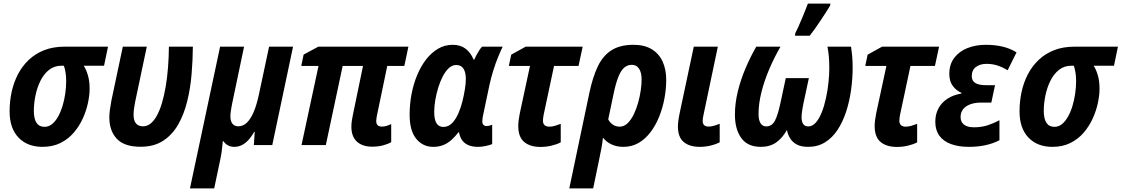

<svg xmlns="http://www.w3.org/2000/svg" viewBox="-20 -804 6215 1064"><path d="M215.3 9.8Q131.8 9.8 82.5 -41.7Q33.2 -93.3 33.2 -187.5Q33.2 -241.7 44.4 -293.9Q55.7 -346.2 79.1 -391.6Q102.5 -437 138.9 -471.7Q175.3 -506.3 224.9 -525.9Q274.4 -545.4 338.4 -545.4H578.6L556.6 -439.9H443.8Q457.5 -419.4 467 -387.2Q476.6 -355 476.6 -312Q476.6 -276.9 467.5 -233.9Q458.5 -190.9 439.2 -148.2Q419.9 -105.5 389.4 -69.6Q358.9 -33.7 315.7 -12Q272.5 9.8 215.3 9.8ZM226.6 -101.1Q249.5 -101.1 268.3 -116.2Q287.1 -131.3 301.8 -157.5Q316.4 -183.6 326.4 -216.3Q336.4 -249 341.6 -284.9Q346.7 -320.8 346.7 -354.5Q346.7 -381.3 343.3 -402.3Q339.8 -423.3 334 -439.9H321.3Q280.8 -439.9 251.7 -416.7Q222.7 -393.6 204.1 -356Q185.5 -318.4 176.5 -274.2Q167.5 -230 167.5 -188.5Q167.5 -146.5 182.1 -123.8Q196.8 -101.1 226.6 -101.1Z M758.8 9.3Q668.9 9.3 627.4 -34.9Q585.9 -79.1 585.9 -153.8Q585.9 -174.3 589.4 -198.5Q592.8 -222.7 597.7 -248.5L660.6 -545.4H793.5L728.5 -237.3Q724.6 -218.3 722.4 -200.4Q720.2 -182.6 720.2 -168.5Q720.2 -135.7 733.6 -119.9Q747.1 -104 772.5 -104Q795.9 -104 815.4 -120.1Q835 -136.2 850.6 -165.5Q866.2 -194.8 878.2 -235.4Q890.1 -275.9 898.4 -325.2Q906.7 -374.5 911.1 -430.2Q915.5 -485.8 916 -545.4H1048.8Q1048.3 -471.2 1041.7 -393.1Q1035.2 -314.9 1017.6 -243.2Q1000 -171.4 967.8 -114.5Q935.5 -57.6 884.5 -24.2Q833.5 9.3 758.8 9.3Z M1032.7 240.2 1199.7 -545.4H1332.5L1265.6 -226.1Q1261.7 -206.5 1259.3 -189.5Q1256.8 -172.4 1256.8 -159.2Q1256.8 -132.3 1268.3 -118.2Q1279.8 -104 1300.3 -104Q1327.6 -104 1349.1 -125.2Q1370.6 -146.5 1387.2 -186.8Q1403.8 -227.1 1415.5 -283.7L1471.2 -545.4H1604L1488.8 0H1386.7L1391.6 -72.8H1388.2Q1372.6 -44.9 1355.2 -26.6Q1337.9 -8.3 1318.8 0.7Q1299.8 9.8 1278.3 9.8Q1257.8 9.8 1242.4 1Q1227.1 -7.8 1218.3 -21.5H1214.8Q1213.4 -7.8 1211.7 8.3Q1210 24.4 1207.8 41Q1205.6 57.6 1202.1 73.2L1167 240.2Z M2042.5 8.8Q1987.8 8.8 1957.5 -19.5Q1927.2 -47.9 1927.2 -102.1Q1927.2 -117.2 1929.7 -134.5Q1932.1 -151.9 1936 -169.4L1991.7 -438.5H1878.9L1785.6 0H1650.9L1745.1 -438.5H1649.4L1662.6 -501.5L1744.1 -545.4H2243.2L2220.7 -438.5H2126L2068.8 -163.6Q2067.4 -155.8 2066.2 -148.2Q2064.9 -140.6 2064.9 -133.3Q2064.9 -117.7 2072.8 -110.1Q2080.6 -102.5 2095.7 -102.5Q2109.4 -102.5 2122.6 -106.4Q2135.7 -110.4 2147.9 -116.7V-16.1Q2127.9 -4.9 2101.3 2Q2074.7 8.8 2042.5 8.8Z M2380.9 9.8Q2322.8 9.8 2286.4 -35.2Q2250 -80.1 2250 -168Q2250 -226.6 2260.7 -282.7Q2271.5 -338.9 2292 -388.2Q2312.5 -437.5 2341.8 -475.1Q2371.1 -512.7 2408 -534.2Q2444.8 -555.7 2488.3 -555.7Q2531.7 -555.7 2560.3 -533.9Q2588.9 -512.2 2604.5 -473.6H2607.9Q2613.8 -486.3 2620.8 -499.5Q2627.9 -512.7 2635.7 -524.9Q2643.6 -537.1 2651.4 -545.4H2765.6Q2753.4 -520 2739.7 -486.6Q2726.1 -453.1 2713.9 -414.1Q2701.7 -375 2692.4 -333L2658.2 -170.4Q2655.8 -160.2 2654.3 -150.1Q2652.8 -140.1 2652.8 -132.8Q2652.8 -117.7 2659.4 -111.6Q2666 -105.5 2677.2 -105.5Q2683.6 -105.5 2691.9 -107.4Q2700.2 -109.4 2707.5 -112.8V-5.4Q2693.8 0 2672.1 4.9Q2650.4 9.8 2629.9 9.8Q2594.2 9.8 2572 -1.2Q2549.8 -12.2 2538.6 -30.5Q2527.3 -48.8 2523.9 -70.8H2520.5Q2502.9 -47.9 2482.9 -29.5Q2462.9 -11.2 2438 -0.7Q2413.1 9.8 2380.9 9.8ZM2437 -100.6Q2464.4 -100.6 2484.9 -121.3Q2505.4 -142.1 2519.8 -175Q2534.2 -208 2543 -243.7Q2551.8 -280.3 2556.6 -311.3Q2561.5 -342.3 2561.5 -366.7Q2561.5 -403.3 2548.3 -423.6Q2535.2 -443.8 2508.3 -443.8Q2485.8 -443.8 2467 -426.3Q2448.2 -408.7 2433.3 -379.9Q2418.5 -351.1 2408 -316.4Q2397.5 -281.7 2391.8 -247.1Q2386.2 -212.4 2386.2 -183.6Q2386.2 -141.6 2398.9 -121.1Q2411.6 -100.6 2437 -100.6Z M2975.6 10.3Q2918 10.3 2885 -17.1Q2852.1 -44.4 2852.1 -105.5Q2852.1 -120.1 2854.2 -137.9Q2856.4 -155.8 2860.4 -175.3L2917 -438.5H2799.8L2813 -501L2893.1 -545.4H3209L3186 -438.5H3050.3L2992.7 -168Q2991.2 -159.2 2990 -150.9Q2988.8 -142.6 2988.8 -135.7Q2988.8 -118.7 2998 -110.4Q3007.3 -102.1 3024.4 -102.1Q3039.1 -102.1 3054.9 -106.7Q3070.8 -111.3 3087.4 -117.7V-15.1Q3064.9 -3.4 3035.6 3.4Q3006.3 10.3 2975.6 10.3Z M3134.8 240.2 3246.1 -289.6Q3264.2 -375 3292 -434.3Q3319.8 -493.7 3367.4 -524.7Q3415 -555.7 3490.7 -555.7Q3550.8 -555.7 3590.8 -531.7Q3630.9 -507.8 3651.4 -464.1Q3671.9 -420.4 3671.9 -361.8Q3671.9 -310.1 3661.9 -257.3Q3651.9 -204.6 3632.6 -156.7Q3613.3 -108.9 3584.7 -71.3Q3556.2 -33.7 3518.8 -12Q3481.4 9.8 3435.1 9.8Q3396.5 9.8 3367.9 -4.2Q3339.4 -18.1 3321.3 -41Q3318.4 -12.7 3313 16.6Q3307.6 45.9 3301.3 75.2L3267.1 240.2ZM3413.6 -102.1Q3438.5 -102.1 3458 -121.1Q3477.5 -140.1 3492.2 -170.4Q3506.8 -200.7 3516.6 -236.1Q3526.4 -271.5 3531 -304.7Q3535.6 -337.9 3535.6 -362.3Q3535.6 -401.9 3521.5 -423.3Q3507.3 -444.8 3481.9 -444.8Q3457 -444.8 3438.5 -428.5Q3419.9 -412.1 3405.8 -375.7Q3391.6 -339.4 3379.4 -279.8L3350.6 -142.6Q3359.9 -124.5 3376.2 -113.3Q3392.6 -102.1 3413.6 -102.1Z M3857.4 9.8Q3801.3 9.8 3769 -17.1Q3736.8 -43.9 3736.8 -103Q3736.8 -116.7 3739.3 -135.7Q3741.7 -154.8 3747.1 -180.2L3824.7 -545.4H3958L3878.9 -168.9Q3876.5 -158.2 3875.2 -149.2Q3874 -140.1 3874 -133.3Q3874 -118.2 3882.3 -110.4Q3890.6 -102.5 3905.8 -102.5Q3920.4 -102.5 3935.8 -106.9Q3951.2 -111.3 3968.3 -118.2V-15.6Q3946.3 -3.9 3917.2 2.9Q3888.2 9.8 3857.4 9.8Z M4196.3 9.8Q4123 9.8 4087.9 -39.1Q4052.7 -87.9 4052.7 -168.9Q4052.7 -231.4 4068.6 -296.9Q4084.5 -362.3 4111.6 -425.8Q4138.7 -489.3 4170.9 -545.4H4305.2Q4270.5 -485.4 4242.9 -420.7Q4215.3 -356 4199.5 -292.7Q4183.6 -229.5 4183.6 -172.4Q4183.6 -139.6 4194.3 -121.6Q4205.1 -103.5 4226.1 -103.5Q4258.3 -103.5 4274.9 -136.2Q4291.5 -168.9 4305.2 -234.4L4334.5 -371.1H4462.4L4433.1 -234.4Q4429.7 -217.8 4427.2 -203.4Q4424.8 -189 4423.3 -176.8Q4421.9 -164.6 4421.9 -154.8Q4421.9 -129.9 4430.9 -116.7Q4439.9 -103.5 4459.5 -103.5Q4482.4 -103.5 4501.2 -125Q4520 -146.5 4533.9 -181.6Q4547.9 -216.8 4557.1 -259.5Q4566.4 -302.2 4571 -345.5Q4575.7 -388.7 4575.7 -425.3Q4575.7 -462.4 4573.2 -491Q4570.8 -519.5 4565.4 -545.4H4696.3Q4699.7 -523.9 4702.4 -494.4Q4705.1 -464.8 4705.1 -430.7Q4705.1 -368.2 4696.3 -305.2Q4687.5 -242.2 4669.2 -185.8Q4650.9 -129.4 4622.1 -85.2Q4593.3 -41 4552.5 -15.6Q4511.7 9.8 4458.5 9.8Q4419.9 9.8 4395.8 -3.2Q4371.6 -16.1 4358.6 -37.4Q4345.7 -58.6 4340.8 -84Q4316.9 -40 4282 -15.1Q4247.1 9.8 4196.3 9.8ZM4385.7 -606 4387.2 -620.1Q4395 -634.8 4404.5 -656.2Q4414.1 -677.7 4424.1 -701.4Q4434.1 -725.1 4442.6 -746.8Q4451.2 -768.6 4457 -784.2H4581.5L4580.6 -773.4Q4570.8 -756.8 4557.1 -735.6Q4543.5 -714.4 4528.1 -691.4Q4512.7 -668.5 4497.3 -646.5Q4481.9 -624.5 4467.3 -606Z M4950.7 10.3Q4893.1 10.3 4860.1 -17.1Q4827.1 -44.4 4827.1 -105.5Q4827.1 -120.1 4829.3 -137.9Q4831.5 -155.8 4835.4 -175.3L4892.1 -438.5H4774.9L4788.1 -501L4868.2 -545.4H5184.1L5161.1 -438.5H5025.4L4967.8 -168Q4966.3 -159.2 4965.1 -150.9Q4963.9 -142.6 4963.9 -135.7Q4963.9 -118.7 4973.1 -110.4Q4982.4 -102.1 4999.5 -102.1Q5014.2 -102.1 5030 -106.7Q5045.9 -111.3 5062.5 -117.7V-15.1Q5040 -3.4 5010.7 3.4Q4981.4 10.3 4950.7 10.3Z M5348.6 9.8Q5291 9.8 5249.3 -5.9Q5207.5 -21.5 5185.3 -52.5Q5163.1 -83.5 5163.1 -128.9Q5163.1 -170.4 5180.2 -202.6Q5197.3 -234.9 5229.5 -256.3Q5261.7 -277.8 5307.6 -285.6L5308.1 -289.6Q5279.3 -301.8 5260 -327.9Q5240.7 -354 5240.7 -394.5Q5240.7 -446.8 5267.8 -482.9Q5294.9 -519 5340.8 -537.4Q5386.7 -555.7 5442.9 -555.7Q5494.6 -555.7 5536.9 -545.4Q5579.1 -535.2 5613.3 -513.7L5564 -414.6Q5536.6 -431.2 5508.3 -440.7Q5480 -450.2 5447.8 -450.2Q5411.1 -450.2 5388.2 -432.9Q5365.2 -415.5 5365.2 -382.3Q5365.2 -356.4 5384.5 -344.2Q5403.8 -332 5442.9 -332H5494.1L5473.6 -235.4H5415.5Q5381.8 -235.4 5356.4 -225.8Q5331.1 -216.3 5317.1 -198.5Q5303.2 -180.7 5303.2 -155.8Q5303.2 -128.9 5321.5 -113.8Q5339.8 -98.6 5377 -98.6Q5418.9 -98.6 5452.9 -109.6Q5486.8 -120.6 5518.6 -137.7V-26.9Q5483.9 -8.8 5441.7 0.5Q5399.4 9.8 5348.6 9.8Z M5812 9.8Q5728.5 9.8 5679.2 -41.7Q5629.9 -93.3 5629.9 -187.5Q5629.9 -241.7 5641.1 -293.9Q5652.3 -346.2 5675.8 -391.6Q5699.2 -437 5735.6 -471.7Q5772 -506.3 5821.5 -525.9Q5871.1 -545.4 5935.1 -545.4H6175.3L6153.3 -439.9H6040.5Q6054.2 -419.4 6063.7 -387.2Q6073.2 -355 6073.2 -312Q6073.2 -276.9 6064.2 -233.9Q6055.2 -190.9 6035.9 -148.2Q6016.6 -105.5 5986.1 -69.6Q5955.6 -33.7 5912.4 -12Q5869.1 9.8 5812 9.8ZM5823.2 -101.1Q5846.2 -101.1 5865 -116.2Q5883.8 -131.3 5898.4 -157.5Q5913.1 -183.6 5923.1 -216.3Q5933.1 -249 5938.2 -284.9Q5943.4 -320.8 5943.4 -354.5Q5943.4 -381.3 5939.9 -402.3Q5936.5 -423.3 5930.7 -439.9H5918Q5877.4 -439.9 5848.4 -416.7Q5819.3 -393.6 5800.8 -356Q5782.2 -318.4 5773.2 -274.2Q5764.2 -230 5764.2 -188.5Q5764.2 -146.5 5778.8 -123.8Q5793.5 -101.1 5823.2 -101.1Z"/></svg>

Font: Open Sans SemiCondensed
Style: Bold Italic
Weight: 700
Width: 4
Italic angle: -12°
Designer: Monotype Design Team
Foundry: Monotype Imaging Inc.
Version: Version 3.003